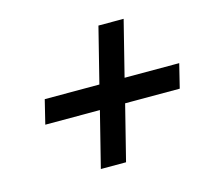

<svg xmlns="http://www.w3.org/2000/svg" viewBox="-73 -619 667 613"><g transform="rotate(-15 260.5 -313.0)"><path d="M188.9 -90.3 234.7 -272.9H54.2L73.6 -352.1H254.2L300 -534.7H383.3L337.5 -352.1H518.1L498.6 -272.9H318.1L272.2 -90.3Z"/></g></svg>

Font: Afacad Medium
Style: Italic
Weight: 500
Italic angle: -14°
Designer: Kristian Moeller
Foundry: Dicotype
Version: Version 1.000; ttfautohint (v1.8.4.7-5d5b)